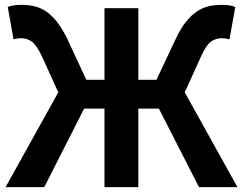

<svg xmlns="http://www.w3.org/2000/svg" viewBox="-20 -774 1005 794"><path d="M962 0H803L637 -325H552V0H412V-325H328L163 0H3L221 -392L153 -542Q131 -588 111.5 -602Q92 -616 67 -616Q62 -616 53.5 -615Q45 -614 36 -611L12 -745Q23 -750 38 -752Q53 -754 67 -754Q97 -754 122.5 -748Q148 -742 171 -726.5Q194 -711 214.5 -685Q235 -659 255 -620L337 -444H412V-740H552V-444H627L710 -620Q729 -659 750 -685Q771 -711 794 -726.5Q817 -742 842.5 -748Q868 -754 898 -754Q912 -754 927 -752Q942 -750 953 -745L929 -611Q921 -614 912 -615Q903 -616 898 -616Q872 -616 852.5 -602Q833 -588 812 -542L744 -392Z"/></svg>

Font: SpoqaHanSansJP-Bold
Style: Regular
Weight: 700
Designer: [Source Han Sans]
Ryoko NISHIZUKA  (kana & ideographs); Paul D. Hunt (Latin, Greek & Cyrillic); Wenlong ZHANG  (bopomofo
Foundry: Spoqa (http://bi.spoqa.com)
Version: Version 1.002.20150607